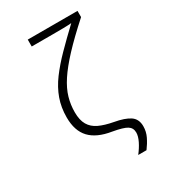

<svg xmlns="http://www.w3.org/2000/svg" viewBox="-226 -873 1052 1183"><g transform="rotate(-30 300.0 -282.0)"><path d="M400 196Q426 163 442.5 129.5Q459 96 459 70Q459 37 433 20.5Q407 4 333 -9Q232 -25 183 -77Q134 -129 134 -224Q134 -295 155.5 -355Q177 -415 218.5 -471Q260 -527 318 -586Q376 -645 449 -714Q426 -712 392.5 -711.5Q359 -711 319 -711H166V-760H520V-716Q422 -628 358.5 -560Q295 -492 258.5 -436.5Q222 -381 207.5 -330.5Q193 -280 193 -227Q193 -171 213 -137Q233 -103 272.5 -84.5Q312 -66 371 -55Q444 -42 480 -17.5Q516 7 516 58Q516 96 499.5 130Q483 164 459 196Z"/></g></svg>

Font: Noto Sans Mono Light
Style: Regular
Weight: 300
Designer: Monotype Design Team
Foundry: Monotype Imaging Inc.
Version: Version 2.014; ttfautohint (v1.8.4.7-5d5b)